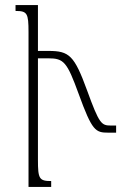

<svg xmlns="http://www.w3.org/2000/svg" viewBox="-20 -734 489 754"><path d="M129 -106V-505H169C231 -505 243 -491 289 -365C342 -219 355 -213 406 -213H436V-241H416C378 -241 370 -247 322 -379C272 -516 252 -534 171 -534H129V-714H41V-691C87 -691 92 -682 92 -608V0H181V-23C134 -23 129 -32 129 -106Z"/></svg>

Font: Noto Serif Armenian Condensed ExtraLight
Style: Regular
Weight: 200
Width: 3
Designer: Monotype Design Team
Foundry: Monotype Imaging Inc.
Version: Version 2.008